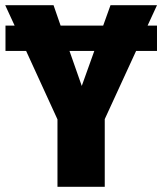

<svg xmlns="http://www.w3.org/2000/svg" viewBox="-33 -715 621 735"><path d="M532 -617H568V-520H488L368 -259V0H187V-258L67 -520H-12V-617H23L-13 -695H172L199 -617H362L390 -695H568ZM280 -386 328 -520H233Z"/></svg>

Font: Fira Sans Condensed ExtraBold
Style: Regular
Weight: 800
Width: 3
Designer: Carrois Corporate & Edenspiekermann AG
Foundry: Carrois Corporate GbR & Edenspiekermann AG
Version: Version 4.203